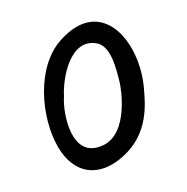

<svg xmlns="http://www.w3.org/2000/svg" viewBox="-159 -826 951 974"><g transform="rotate(-30 317.0 -339.5)"><path d="M293 0C462 -36 523 -176 555 -243C660 -462 605 -766 312 -668C139 -610 30 -378 30 -207C30 -48 132 35 293 0ZM184 -412C229 -501 358 -651 463 -563C518 -518 487 -408 464 -331C457 -307 376 -87 233 -99C55 -113 137 -343 184 -412Z"/></g></svg>

Font: Carybe
Style: Regular
Weight: 400
Designer: Genilson Lima Santos
Foundry: Genilson Lima Santos
Version: Version 1.010;PS 001.010;hotconv 1.0.70;makeotf.lib2.5.58329